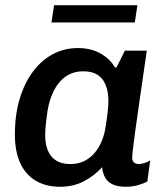

<svg xmlns="http://www.w3.org/2000/svg" viewBox="-20 -705 643 735"><path d="M210 10Q157 10 118 -12.5Q79 -35 58 -79.5Q37 -124 37 -190Q37 -265 55 -325.5Q73 -386 105.5 -430Q138 -474 182 -497.5Q226 -521 278 -521Q328 -521 364.5 -500.5Q401 -480 420 -447H426L458 -511H542Q536 -470 528.5 -418.5Q521 -367 513.5 -314.5Q506 -262 499.5 -216Q493 -170 489.5 -139.5Q486 -109 486 -102Q486 -89 493 -83Q500 -77 511 -77Q522 -77 535 -81.5Q548 -86 555 -91L544 -10Q531 -3 509 3.5Q487 10 461 10Q430 10 410.5 0.5Q391 -9 382 -26Q373 -43 371 -65Q340 -31 300 -10.5Q260 10 210 10ZM250 -77Q285 -77 312.5 -94Q340 -111 358.5 -142.5Q377 -174 384 -217Q391 -263 393 -283.5Q395 -304 395 -318Q395 -371 372 -401.5Q349 -432 299 -432Q260 -432 231.5 -412Q203 -392 186 -357.5Q169 -323 162 -281Q156 -238 154.5 -219.5Q153 -201 153 -188Q153 -135 177 -106Q201 -77 250 -77ZM177 -619 187 -685H506L496 -619Z"/></svg>

Font: Chivo Medium
Style: Italic
Weight: 500
Italic angle: -8.05°
Designer: Hector Gatti
Foundry: Omnibus-Type
Version: Version 2.002